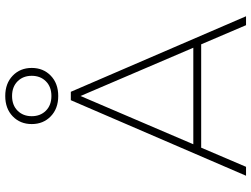

<svg xmlns="http://www.w3.org/2000/svg" viewBox="-133 -825 958 732"><g transform="rotate(-90 346.0 -459.0)"><path d="M616 0 543 -171H149L76 0H42L330 -668H362L650 0ZM346 -631 162 -201H530ZM346 -716Q298 -716 268.5 -744.5Q239 -773 239 -817Q239 -861 268.5 -889.5Q298 -918 346 -918Q394 -918 423.5 -889.5Q453 -861 453 -817Q453 -773 423.5 -744.5Q394 -716 346 -716ZM346 -742Q381 -742 402 -763Q423 -784 423 -817Q423 -850 402 -871Q381 -892 346 -892Q311 -892 290 -871Q269 -850 269 -817Q269 -784 290 -763Q311 -742 346 -742Z"/></g></svg>

Font: Celebes Thin
Style: Regular
Weight: 250
Designer: Anugrah Pasau
Foundry: Lafontype
Version: Version 1.000; ttfautohint (v1.8.4)